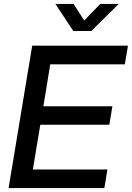

<svg xmlns="http://www.w3.org/2000/svg" viewBox="-20 -961 674 981"><path d="M23.9 0 144.5 -727.5H633.8L617.7 -632.3H236.8L201.7 -418H554.2L538.6 -323.7H186L147.9 -95.2H528.8L513.2 0ZM356 -940.9 410.2 -856.4 492.2 -940.9H585.9V-940.4L446.8 -802.7H354.5L263.2 -940.4V-940.9Z"/></svg>

Font: Inter Display Medium
Style: Italic
Weight: 500
Italic angle: -9.39999°
Designer: Rasmus Andersson
Foundry: rsms
Version: Version 4.000;git-a52131595